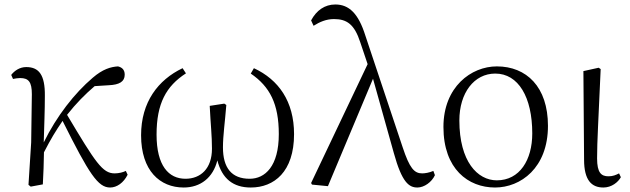

<svg xmlns="http://www.w3.org/2000/svg" viewBox="-20 -822 2810 856"><path d="M471 14C501 14 531 -7 549 -43L541 -60C529 -54 510 -49 491 -49C437 -49 406 -97 279 -310C320 -362 360 -402 402 -438L465 -442C512 -444 536 -458 536 -489C536 -513 522 -522 506 -526C474 -524 438 -514 393 -475C313 -407 232 -304 175 -187C177 -257 180 -330 180 -395C181 -489 153 -523 97 -523C67 -523 44 -506 30 -488L38 -470C48 -472 59 -474 70 -474C108 -474 122 -456 122 -402L119 -187L107 2L117 10L171 0C174 -48 175 -95 176 -143C208 -205 227 -236 259 -283C378 -45 417 14 471 14Z M799 14C874 14 930 -30 949 -107C970 -25 1020 14 1098 14C1202 14 1291 -56 1291 -224C1291 -370 1222 -467 1112 -518L1098 -494C1183 -436 1223 -359 1223 -224C1223 -81 1162 -25 1093 -25C1013 -25 974 -73 974 -165C974 -217 983 -278 989 -354L980 -360L915 -350C919 -267 925 -218 925 -159C925 -70 874 -25 807 -25C732 -25 678 -83 678 -222C678 -361 721 -438 809 -495L794 -518C685 -466 609 -367 609 -219C609 -61 693 14 799 14Z M1841 14C1871 14 1905 -10 1919 -41L1912 -60C1894 -52 1874 -49 1862 -49C1827 -49 1806 -72 1775 -166L1609 -663C1578 -762 1536 -802 1475 -802C1428 -802 1391 -776 1367 -731L1378 -707C1405 -724 1434 -737 1469 -737C1526 -737 1560 -714 1586 -634L1619 -536L1367 -6L1371 1L1442 8L1643 -471L1736 -139C1772 -9 1803 14 1841 14Z M2187 14C2301 14 2423 -73 2423 -261C2423 -435 2327 -526 2195 -526C2081 -526 1957 -435 1957 -256C1957 -68 2068 14 2187 14ZM2195 -18C2109 -18 2028 -102 2028 -285C2028 -408 2094 -494 2188 -494C2291 -494 2353 -389 2353 -227C2353 -109 2297 -18 2195 -18Z M2670 14C2707 14 2736 -10 2748 -32L2740 -49C2726 -42 2713 -36 2693 -36C2661 -36 2642 -51 2642 -116C2642 -195 2648 -282 2658 -514L2649 -520L2581 -505L2584 -110C2584 -19 2617 14 2670 14Z"/></svg>

Font: Noto Serif JP Light
Style: Regular
Weight: 300
Designer: Ryoko NISHIZUKA 西塚涼子 (kana & ideographs); Frank Grießhammer (Latin, Greek & Cyrillic); Wenlong ZHANG 张文龙 (bopomofo); San
Foundry: Adobe
Version: Version 2.001;hotconv 1.1.0;makeotfexe 2.6.0